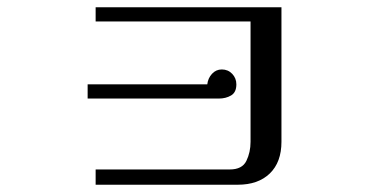

<svg xmlns="http://www.w3.org/2000/svg" viewBox="-20 -529 1040 528"><path d="M630 -297Q630 -275 615.5 -266.5Q601 -258 582 -258H221V-297H550Q552 -314 563 -326Q574 -338 590 -338Q607 -338 618.5 -326Q630 -314 630 -297ZM754 -139Q754 -83 722 -52Q690 -21 634 -21H243V-63H612Q646 -63 657.5 -86.5Q669 -110 669 -139V-470H243V-509H754Z"/></svg>

Font: Kaisei Opti
Style: Regular
Weight: 400
Designer: Font-Kai, 金井和夫
Foundry: KAZUO KANAI
Version: Version 5.003